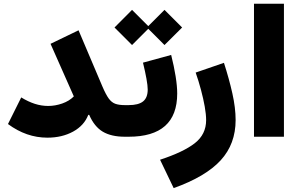

<svg xmlns="http://www.w3.org/2000/svg" viewBox="-20 -720 1576 1011"><path d="M393.6 -560.5 519 -265.1Q537.1 -222.7 552.2 -201.7Q567.4 -180.7 586.9 -173.6Q606.4 -166.5 637.7 -166.5H640.6V0H637.7Q565.9 0 521.2 -26.6Q476.6 -53.2 449.7 -115.2H444.8Q423.3 -59.1 365 -27.1Q306.6 4.9 229.5 4.9Q119.1 4.9 22 -66.9L91.8 -207Q128.4 -184.6 163.3 -173.3Q198.2 -162.1 233.9 -162.1Q270.5 -162.1 307.6 -175Q344.7 -188 368.7 -212.4L246.1 -489.3Z M881.3 -430.7Q896.5 -370.1 904.8 -318.1Q913.1 -266.1 913.1 -227.5Q913.1 0 657.2 0H640.6Q618.2 0 618.2 -84Q618.2 -166.5 640.6 -166.5H657.2Q709 -166.5 733.4 -186Q757.8 -205.6 757.8 -248.5Q757.8 -268.6 751.2 -305.4Q744.6 -342.3 732.9 -390.1ZM583 -575.2 675.3 -668 760.7 -582.5 846.2 -668 939 -575.2 846.2 -482.9 760.7 -568.4 675.3 -482.9Z M1010.3 -337.9 1159.2 -389.2Q1186 -306.2 1203.4 -229Q1220.7 -151.9 1220.7 -87.9Q1220.7 38.1 1142.1 124Q1063.5 210 894.5 270.5L822.8 121.1Q946.3 80.6 1005.9 33.9Q1065.4 -12.7 1065.4 -87.4Q1065.4 -117.2 1058.1 -158.7Q1050.8 -200.2 1038.3 -246.8Q1025.9 -293.5 1010.3 -337.9Z M1475.1 0H1317.4V-700.2H1475.1Z"/></svg>

Font: Estedad-FD ExtraBold
Style: Regular
Weight: 800
Designer: Amin Abedi
Version: Version 7.3